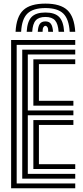

<svg xmlns="http://www.w3.org/2000/svg" viewBox="-20 -1016 448 1036"><path d="M225 -996.5Q306.2 -996.5 343.6 -961.2Q381 -926 386 -844.5H356Q352 -913.2 321.5 -942.9Q291 -972.5 225 -972.5Q158.5 -972.5 128 -942.9Q97.5 -913.2 94 -844.5H64Q68.2 -926 105.6 -961.2Q143 -996.5 225 -996.5ZM225 -948.5Q275.8 -948.5 299.2 -924.4Q322.8 -900.2 326 -844.5H296.2Q293.5 -887.2 277 -905.9Q260.5 -924.5 225 -924.5Q189.2 -924.5 172.8 -905.9Q156.2 -887.2 153.8 -844.5H124Q127 -900.2 150.4 -924.4Q173.8 -948.5 225 -948.5ZM225 -900.5Q245 -900.5 254.6 -887.5Q264.2 -874.5 266.2 -844.5H240.2Q240.8 -861.5 236.1 -869Q231.5 -876.5 225.2 -876.5Q218.8 -876.5 214.1 -869Q209.5 -861.5 209.8 -844.5H183.8Q185.5 -874.5 195 -887.5Q204.5 -900.5 225 -900.5ZM40 0V-800H386V-774H70V-26H386V0ZM160 -104V-368H376V-342H190V-130H386V-104ZM100 -52V-748H386V-722H130V-420H376V-394H130V-78H386V-52ZM160 -446V-696H386V-670H190V-472H376V-446Z"/></svg>

Font: Big Shoulders Inline Display Thin Black
Style: Regular
Weight: 900
Version: Version 2.002